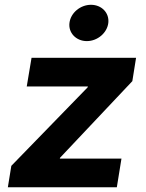

<svg xmlns="http://www.w3.org/2000/svg" viewBox="-20 -789 614 809"><path d="M13.1 0H472.3L491.8 -120.7H231.9L233.3 -124.6L537.6 -447.1L553.3 -545.5H112.9L92.7 -424.7H350.5L349.1 -420.8L27.7 -90.2ZM272.7 -692.5C267.4 -650.6 300.8 -615.8 345.9 -615.8C391 -615.8 431.5 -650.6 436.4 -692.5C441.1 -734.7 408.4 -768.8 363.3 -768.8C318.5 -768.8 277.7 -734.7 272.7 -692.5Z"/></svg>

Font: Margiela Sans
Style: Bold Italic
Weight: 700
Italic angle: -9.39999°
Designer: Stefan Endress, Andreas Faust
Version: Version 1.100;FEAKit 1.0